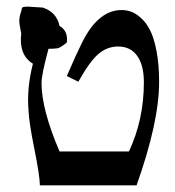

<svg xmlns="http://www.w3.org/2000/svg" viewBox="-20 -558 526 578"><path d="M79.1 -366.2Q36.1 -392.6 43.9 -457Q37.6 -486.8 38.1 -497.8Q38.6 -508.8 42.2 -519Q45.9 -529.3 45.9 -533.2Q46.9 -538.1 63 -538.1Q69.3 -538.1 108.9 -535.2Q150.4 -521.5 159.2 -480Q185.5 -464.8 181.2 -430.2Q168.9 -419.4 155.8 -413.1Q146 -411.1 126 -411.1Q105 -333.5 105 -308.1Q105 -228.5 159.2 -102.1H368.2Q413.1 -197.8 413.1 -310.1Q413.1 -362.3 392.8 -390.1Q372.6 -418 335.9 -418Q303.2 -418 277.1 -396.2Q251 -374.5 215.8 -312L181.2 -329.1Q209 -394 226.6 -429Q244.1 -463.9 262.2 -484.9Q299.8 -527.8 345.2 -527.8Q359.9 -527.8 373.8 -523.2Q387.7 -518.6 403.8 -504.4Q419.9 -490.2 431.6 -467.5Q443.4 -444.8 451.2 -404.3Q459 -363.8 459 -311Q459 -190.9 391.1 0H100.1Q99.6 -29.8 83.5 -109.4Q67.4 -189 65.9 -225.1Q60.1 -292 79.1 -366.2Z"/></svg>

Font: Common Serif Medium
Style: Regular
Weight: 500
Designer: Philipp H. Poll, Khaled Hosny
Foundry: Stefan Peev, Context Ltd.
Version: Version 1.026